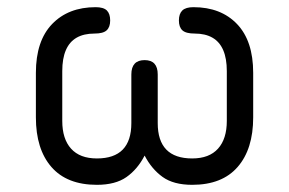

<svg xmlns="http://www.w3.org/2000/svg" viewBox="-20 -515 806 535"><path d="M80 -188V-312Q80 -401 125.2 -448Q170.5 -495 246.5 -495Q268.5 -495 277.8 -485.8Q287 -476.5 287 -458Q287 -439.5 277.2 -430.5Q267.5 -421.5 243.5 -421.5Q213.5 -421.5 193.5 -410Q173.5 -398.5 163.5 -375.2Q153.5 -352 153.5 -317V-178Q153.5 -128 178 -100.8Q202.5 -73.5 250 -73.5Q346 -73.5 346 -172V-307.5Q346 -347.5 383 -347.5Q419.5 -347.5 419.5 -307.5V-172Q419.5 -73.5 515.5 -73.5Q563 -73.5 587.5 -100.8Q612 -128 612 -178V-317Q612 -352 602 -375.2Q592 -398.5 572 -410Q552 -421.5 522.5 -421.5Q498 -421.5 488.2 -430.5Q478.5 -439.5 478.5 -458Q478.5 -476.5 488 -485.8Q497.5 -495 519 -495Q595.5 -495 640.5 -448Q685.5 -401 685.5 -312V-188Q685.5 -99.5 642.2 -49.8Q599 0 515.5 0Q463.5 0 433 -22Q402.5 -44 383 -81.5Q363 -43 332.2 -21.5Q301.5 0 250 0Q166.5 0 123.2 -49.8Q80 -99.5 80 -188Z"/></svg>

Font: Jura Light SemiBold
Style: Regular
Weight: 600
Version: Version 5.106